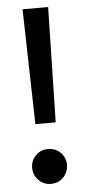

<svg xmlns="http://www.w3.org/2000/svg" viewBox="-52 -720 345 763"><g transform="rotate(-5 120.5 -338.5)"><path d="M68 -689H170L160 -230H79ZM120 -127Q150 -127 170 -107Q190 -87 190 -58Q190 -29 170 -8.5Q150 12 120 12Q91 12 71 -8.5Q51 -29 51 -58Q51 -87 71 -107Q91 -127 120 -127Z"/></g></svg>

Font: Fira Sans Variable
Style: Regular
Weight: 400
Designer: Carrois Corporate & Edenspiekermann AG
Foundry: Carrois Corporate GbR & Edenspiekermann AG
Version: Version 4.202